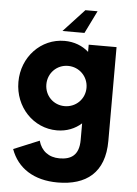

<svg xmlns="http://www.w3.org/2000/svg" viewBox="-58 -640 679 949"><g transform="rotate(5 281.5 -165.0)"><path d="M387.2 -595.2H326.7L222.7 -482.9H332ZM357.9 -426.8V-391.1C326.7 -418.9 285.6 -435.1 237.8 -435.1C121.1 -435.1 27.8 -337.9 27.8 -213.4C27.8 -88.9 121.1 8.8 237.8 8.8C286.6 8.8 327.6 -8.3 359.4 -36.6V45.9C359.4 123.5 317.9 145.5 262.7 145.5C209.5 145.5 171.9 116.7 158.2 66.9L30.8 119.6C64 211.9 145.5 265.1 263.7 265.1C405.3 265.1 496.1 196.8 496.1 38.6V-426.8ZM265.6 -113.8C210 -113.8 166.5 -157.2 166.5 -213.4C166.5 -269.5 210 -313.5 265.6 -313.5C321.3 -313.5 365.7 -269.5 365.7 -213.4C365.7 -157.2 321.3 -113.8 265.6 -113.8Z"/></g></svg>

Font: Now ExtraBold
Style: Regular
Weight: 800
Designer: Alfredo Marco Pradil
Foundry: Alfredo Marco Pradil
Version: Version 1.200;hotconv 1.0.109;makeotfexe 2.5.65596